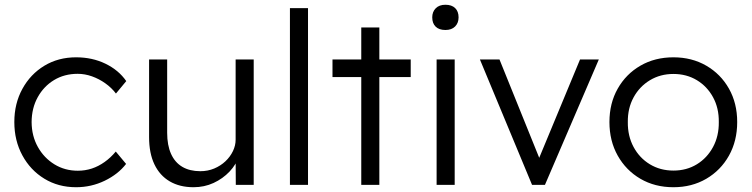

<svg xmlns="http://www.w3.org/2000/svg" viewBox="-20 -774 3147 804"><path d="M298.7 10Q224 10 165.7 -25.7Q107.3 -61.3 73.7 -123.3Q40 -185.3 40 -263Q40 -340.3 73.7 -401.8Q107.3 -463.3 165.7 -498.7Q224 -534 298.7 -534Q366.3 -534 421.7 -507.2Q477 -480.3 508.7 -434.4L465.5 -382.3Q447.5 -406.3 421.3 -424.9Q395.1 -443.6 365.2 -454.3Q335.4 -464.9 305.3 -464.9Q249.6 -464.9 206.3 -438.7Q163.1 -412.5 137.9 -366.8Q112.7 -321.1 112.4 -263Q112.7 -204.6 138.6 -158.5Q164.4 -112.5 208 -85.8Q251.6 -59.1 306 -59.1Q336.4 -59.1 364.4 -68.2Q392.4 -77.4 417.9 -95.6Q443.5 -113.7 464.8 -139.4L508 -87.6Q474.6 -44.3 418.3 -17.1Q362 10 298.7 10Z M790.4 10Q732.7 10 690.8 -14.5Q649 -39 626.7 -85.6Q604.3 -132.3 604.3 -199.7V-525H680V-218.2Q680 -165.8 696.2 -129.8Q712.4 -93.7 743.4 -75.4Q774.5 -57.1 818.9 -57.1Q850.2 -57.1 877.1 -68.4Q904 -79.8 924 -98.6Q944 -117.5 955.4 -141.2Q966.7 -164.8 966.7 -188.8V-525H1042.4V0H967.4L966.7 -113.7L981.7 -122.3Q969.7 -85.7 941.4 -55.7Q913 -25.7 874.2 -7.8Q835.4 10 790.4 10Z M1194.1 0V-740H1269.8V0Z M1492.8 0V-659H1568.5V0ZM1372.3 -451.3V-525H1699.9V-451.3Z M1808.3 0V-525H1884V0ZM1845.2 -648.4Q1818.6 -648.4 1804.3 -662.4Q1790 -676.3 1790 -701.3Q1790 -724.5 1804.6 -739.3Q1819.2 -754.1 1845.2 -754.1Q1871.4 -754.1 1885.9 -740.2Q1900.3 -726.2 1900.3 -701.3Q1900.3 -677.7 1885.7 -663Q1871.1 -648.4 1845.2 -648.4Z M2207.9 0 1989.6 -525H2071.6L2245.1 -95.6L2228.2 -89.6L2408.9 -525H2487.6L2262 0Z M2800 10Q2722.3 10 2661.8 -25.3Q2601.3 -60.7 2566.7 -122.3Q2532 -184 2532 -263Q2532 -341.7 2566.7 -402.8Q2601.3 -464 2661.8 -499Q2722.3 -534 2800 -534Q2877 -534 2937.5 -499Q2998 -464 3032.5 -402.8Q3067 -341.7 3067 -263Q3067 -184 3032.5 -122.3Q2998 -60.7 2937.5 -25.3Q2877 10 2800 10ZM2800 -59.7Q2855.1 -59.7 2898.2 -86.1Q2941.2 -112.5 2965.9 -158.5Q2990.7 -204.6 2990 -263Q2990.7 -321.4 2965.9 -366.8Q2941.2 -412.2 2898.2 -438.2Q2855.1 -464.3 2800 -464.3Q2744.9 -464.3 2701.3 -437.9Q2657.8 -411.5 2633.1 -366.1Q2608.3 -320.7 2609 -263Q2608.3 -204.6 2633.1 -158.5Q2657.8 -112.5 2701.3 -86.1Q2744.9 -59.7 2800 -59.7Z"/></svg>

Font: Lexend Medium
Style: Regular
Weight: 500
Designer: Bonnie Shaver-Troup, Thomas Jockin
Foundry: Lexend
Version: Version 1.005